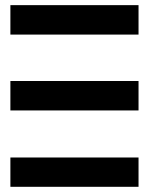

<svg xmlns="http://www.w3.org/2000/svg" viewBox="-20 -719 573 739"><path d="M20 -293.9V-407.2H513.2V-293.9ZM20 0V-112.8H513.2V0ZM20 -585.9V-699.2H513.2V-585.9Z"/></svg>

Font: Cakra Normal
Style: Regular
Weight: 400
Designer: Lucia Kollert, Vojtech Kollert
Foundry: OoM Type
Version: Version 1.000;Glyphs 3.1.1 (3148)